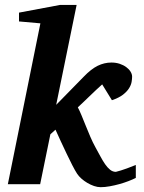

<svg xmlns="http://www.w3.org/2000/svg" viewBox="-20 -757 590 789"><path d="M538.1 -25.9Q525.4 -19.5 507.8 -12.7Q490.2 -5.9 470.7 -0.5Q451.2 4.9 431.2 8.5Q411.1 12.2 394 12.2Q380.4 12.2 366.2 7.3Q352.1 2.4 338.9 -5.4Q325.7 -13.2 314.7 -22.9Q303.7 -32.7 296.9 -43Q288.6 -55.7 277.1 -78.1Q265.6 -100.6 253.4 -126.2Q241.2 -151.9 229.2 -177.7Q217.3 -203.6 208 -224.1L187 -205.1L145 0H12.2L146 -661.1L58.1 -668.9V-705.1L227.1 -736.8H294.9L210.9 -326.2L323.2 -440.9Q354 -473.1 381.3 -486.6Q408.7 -500 438 -500Q456.1 -500 471.7 -494.9Q487.3 -489.7 498.8 -481.2Q510.3 -472.7 516.6 -462.4Q522.9 -452.1 522.9 -441.9Q522.9 -433.1 520.8 -420.4Q518.6 -407.7 510.3 -394.3Q502 -380.9 485.4 -367.9Q468.8 -355 439.9 -345.2L399.9 -410.2Q388.2 -399.9 374.5 -387Q360.8 -374 347.4 -361.1Q334 -348.1 321.5 -336.2Q309.1 -324.2 299.8 -315.9Q306.6 -303.2 314.7 -283.7Q322.8 -264.2 331.8 -241.7Q340.8 -219.2 350.8 -195.8Q360.8 -172.4 372.1 -151.9Q382.8 -132.3 392.6 -114.3Q402.3 -96.2 412.1 -82Q421.9 -67.9 432.6 -59.3Q443.4 -50.8 456.1 -50.8Q457 -50.8 476.3 -56.4Q495.6 -62 538.1 -79.1Z"/></svg>

Font: Charis SIL Cyr
Style: Bold Italic
Weight: 700
Italic angle: -11°
Foundry: SIL International
Version: Version 5.000